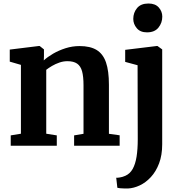

<svg xmlns="http://www.w3.org/2000/svg" viewBox="-20 -829 1031 1092"><path d="M99 -68.5V-460L35.5 -478.5V-547L202 -567.5H205.5L230 -548V-509.5L229 -485.5Q250 -505 282.2 -523.8Q314.5 -542.5 353 -554.8Q391.5 -567 432.5 -567Q493 -567 529.5 -544.8Q566 -522.5 582.8 -474.2Q599.5 -426 599.5 -347V-68L660.5 -59.5V0H401.5V-59L455 -68V-344Q455 -393.5 446.8 -423.5Q438.5 -453.5 418.5 -467.2Q398.5 -481 363.5 -481Q340 -481 317.8 -473.2Q295.5 -465.5 276.2 -454.2Q257 -443 243 -432V-68.5L303 -59V0H41V-59ZM708 243Q697.5 243 684.8 242.8Q672 242.5 661.8 241.5Q651.5 240.5 647.5 239L641 182Q648 182.5 662.2 180.2Q676.5 178 692.5 171Q719 159.5 734.5 132Q750 104.5 756.8 61.8Q763.5 19 763.5 -37L762.5 -458L692 -477V-545.5L873 -567.5H875.5L902.5 -548V-8.5Q902.5 53.5 884.8 100.2Q867 147 838 178.2Q809 209.5 774.8 225.5Q740.5 241.5 708 243ZM815.5 -645Q777.5 -645 757.8 -668.8Q738 -692.5 738 -721.5Q738 -757 759.5 -783Q781 -809 824 -809H825Q863 -809 883 -786.5Q903 -764 903 -734.5Q903 -699 881.2 -672Q859.5 -645 816.5 -645Z"/></svg>

Font: Merriweather 20pt
Style: Bold
Weight: 700
Version: Version 2.100